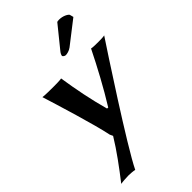

<svg xmlns="http://www.w3.org/2000/svg" viewBox="-270 -769 1097 1097"><g transform="rotate(-45 278.0 -220.5)"><path d="M421.3 -676 315.2 -545C307.6 -536 304 -527 303 -521C301.9 -515 313.5 -507 321.5 -507C331.5 -507 351.2 -511 367.3 -523L506.4 -631L500.4 -654C494.2 -664 467.7 -678 437.7 -678C432.7 -678 424.5 -677 421.3 -676ZM57.3 -432C85.8 -341.1 157.5 -109.2 177.8 -8.5L186.4 10C141.2 84.7 83.8 161.7 25.3 237C35.9 234 80.2 232 90.2 232C100.2 232 128.9 234 138.3 237C198.4 112 511.5 -365 556.3 -432C545.8 -429 516.8 -429 506.8 -429C496.8 -429 459.8 -429 450.3 -432C400.7 -331.9 340.9 -220 281 -124L272.2 -125C243.9 -227.6 223.7 -329.7 208.3 -432C194.8 -429 158.8 -429 144.8 -429C131.8 -429 70.8 -429 57.3 -432Z"/></g></svg>

Font: Linux Biolinum O 
Style: Bold Italic
Weight: 700
Designer: Philipp H. Poll
Foundry: Philipp H. Poll
Version: Version 1.3.2